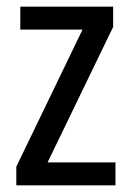

<svg xmlns="http://www.w3.org/2000/svg" viewBox="-20 -557 393 577"><path d="M327 0H29V-56L228 -468H41V-537H320V-476L123 -69H327Z"/></svg>

Font: Noto Sans Hebrew Condensed
Style: Regular
Weight: 400
Width: 3
Designer: Monotype Design Team
Foundry: Monotype Imaging Inc.
Version: Version 2.004; ttfautohint (v1.8.4.7-5d5b)